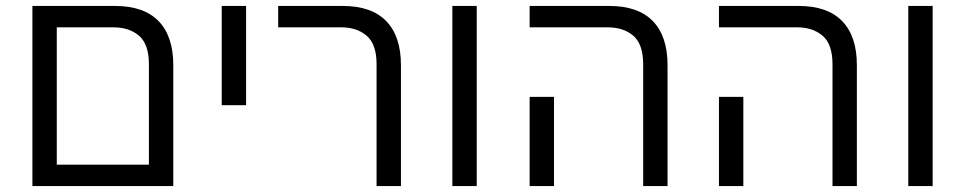

<svg xmlns="http://www.w3.org/2000/svg" viewBox="-20 -626 3247 646"><path d="M89 -606H367Q464 -606 513.5 -555Q563 -504 563 -407V0H89ZM481 -72V-410Q481 -477 448 -505.5Q415 -534 362 -534H171V-72Z M726 -606H808V-272H726Z M1247 -410Q1247 -477 1214 -505.5Q1181 -534 1128 -534H916V-606H1133Q1230 -606 1279.5 -555Q1329 -504 1329 -407V0H1247Z M1502 -606H1584V0H1502Z M2144 -410Q2144 -477 2111 -505.5Q2078 -534 2025 -534H1762V-606H2030Q2127 -606 2176.5 -555Q2226 -504 2226 -407V0H2144ZM1762 -300H1844V0H1762Z M2781 -410Q2781 -477 2748 -505.5Q2715 -534 2662 -534H2399V-606H2667Q2764 -606 2813.5 -555Q2863 -504 2863 -407V0H2781ZM2399 -300H2481V0H2399Z M3036 -606H3118V0H3036Z"/></svg>

Font: IBM Plex Sans Hebrew
Style: Regular
Weight: 400
Designer: Mike Abbink, Paul van der Laan, Pieter van Rosmalen, Yanek Iontef
Foundry: Bold Monday
Version: Version 1.2